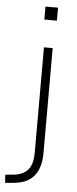

<svg xmlns="http://www.w3.org/2000/svg" viewBox="-111 -718 378 943"><g transform="rotate(5 78.5 -247.0)"><path d="M74 -623V-687H136V-623ZM-48 193 -51 153 -10 149Q34 145 59 118.5Q84 92 84 31V-487H127V30Q127 68 118.5 96Q110 124 93.5 144Q77 164 52 175Q27 186 -6 189Z"/></g></svg>

Font: Nunito Sans 10pt SemiCondensed ExtraLight
Style: Regular
Weight: 250
Width: 4
Designer: Vernon Adams
Foundry: Vernon Adams
Version: Version 3.101;gftools[0.9.27]